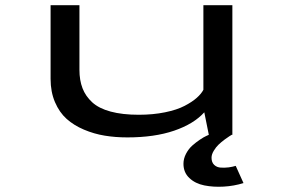

<svg xmlns="http://www.w3.org/2000/svg" viewBox="-20 -521 1090 742"><path d="M472 10Q425.5 10 384.5 3.2Q343.5 -3.5 304.5 -20Q265.5 -36.5 237.5 -61.5Q209.5 -86.5 192.5 -126.2Q175.5 -166 175.5 -216V-501H287V-251Q287 -211 298.8 -180.2Q310.5 -149.5 336.2 -125.8Q362 -102 407.5 -89.8Q453 -77.5 516.5 -77.5Q571.5 -77.5 617.8 -87Q664 -96.5 693.2 -111.8Q722.5 -127 740.2 -142.8Q758 -158.5 766 -174V-501H878V0H875.5Q872.5 2 867.2 5Q862 8 848.5 18Q835 28 824.8 37.8Q814.5 47.5 806 61.8Q797.5 76 797.5 88.5Q797.5 106.5 807.8 116.2Q818 126 834 126.8Q850 127.5 863.8 125.8Q877.5 124 891 120L921 186.5Q884 198 844.2 200.2Q804.5 202.5 769.5 195.5Q734.5 188.5 711.8 167Q689 145.5 689 112Q689 92 699 73Q709 54 723.5 41.2Q738 28.5 752.5 18.8Q767 9 777 4.5L787 0L769.5 -87Q729 -42 653 -16Q577 10 472 10Z"/></svg>

Font: League Mono Extended
Style: Regular
Weight: 400
Width: 9
Designer: Tyler Finck
Foundry: The League of Moveable Type / Tyler Finck
Version: Version 2.210